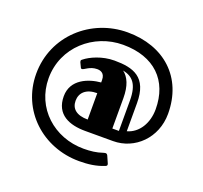

<svg xmlns="http://www.w3.org/2000/svg" viewBox="-128 -871 1105 1046"><g transform="rotate(20 424.0 -348.0)"><path d="M568 -139C694 -139 799 -241 799 -381C799 -592 653 -723 441 -723C230 -723 49 -562 49 -341C49 -129 220 27 431 27C484 27 529 21 574 3C578 1 588 -1 583 -14L565 -55C558 -69 546 -62 540 -61C506 -49 470 -45 431 -45C260 -45 121 -169 121 -341C121 -522 271 -651 441 -651C623 -651 727 -547 727 -381C727 -300 686 -233 620 -215V-378C620 -529 535 -554 426 -554C354 -554 290 -524 259 -499C256 -497 252 -494 252 -489C252 -488 253 -484 254 -481L266 -456C268 -451 270 -450 275 -450C286 -450 311 -478 353 -478C368 -478 398 -474 398 -431V-417C328 -411 232 -376 232 -277C232 -170 316 -139 406 -139ZM398 -355V-202C333 -202 301 -230 301 -276C301 -322 333 -355 398 -355ZM488 -519C543 -508 579 -476 579 -378V-202H541V-378C541 -450 521 -494 488 -519Z"/></g></svg>

Font: Fascinate Inline
Style: Regular
Weight: 900
Designer: Astigmatic (AOETI)
Foundry: Astigmatic (AOETI)
Version: Version 1.000